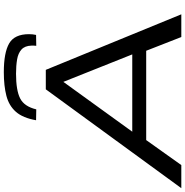

<svg xmlns="http://www.w3.org/2000/svg" viewBox="-36 -968 970 1006"><g transform="rotate(-90 449.0 -465.0)"><path d="M-34 0 484 -710H586L877 0H758L686 -184H218L87 0ZM262 -257H667L523 -618ZM574 -930Q676 -930 724.5 -902Q773 -874 773 -798Q773 -779 769 -761L712 -760Q713 -767 713 -773.5Q713 -780 713 -785Q712 -820 692.5 -837.5Q673 -855 640 -860.5Q607 -866 566 -866Q479 -866 436.5 -844.5Q394 -823 379 -760L322 -761Q334 -830 366 -866.5Q398 -903 450 -916.5Q502 -930 574 -930Z"/></g></svg>

Font: Georama ExtraExtended
Style: Italic
Weight: 400
Width: 8
Italic angle: -9°
Designer: Jean-Baptiste Levee
Foundry: Production Type
Version: Version 1.000